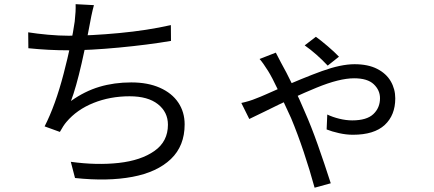

<svg xmlns="http://www.w3.org/2000/svg" viewBox="-20 -806 2040 903"><path d="M409.4 -729.8 403.6 -699.4Q390.4 -623.6 363.9 -508.1Q337.4 -392.6 313.8 -331Q378.2 -377 447.6 -397.7Q517 -418.4 597.4 -418.4Q675.2 -418.4 731.9 -393.3Q788.6 -368.2 818.5 -323.6Q848.4 -279 848.4 -221Q848.4 -119.8 783.7 -58Q719 3.8 603 25.7Q487 47.6 332.8 31.2L313 -45Q434.8 -28.2 538.8 -39.8Q642.8 -51.4 706.3 -96Q769.8 -140.6 769.8 -219.4Q769.8 -278.8 722.7 -316Q675.6 -353.2 589.6 -353.2Q498.2 -353.2 419.9 -321.9Q341.6 -290.6 292.4 -232.4Q278 -215.6 261.6 -185.6L189.8 -211.6Q240.8 -311.4 279.3 -459.5Q317.8 -607.6 331.4 -705Q337 -754.2 335.6 -786.4L421.8 -781.8Q415.6 -759.6 409.4 -729.8ZM301.6 -638Q407.8 -638 540.6 -650.5Q673.4 -663 783.6 -688L784.2 -613.6Q674.8 -595 538.9 -582.2Q403 -569.4 302.6 -569.4Q207.8 -569.4 113.4 -579.2L112.6 -654Q153.8 -647.4 205.8 -642.7Q257.8 -638 301.6 -638Z M1413 -592.6 1465.6 -633Q1487.6 -617.4 1520.8 -589.1Q1554 -560.8 1574.2 -539.4L1521.2 -497.4Q1468.4 -553.6 1413 -592.6ZM1301.4 -511.8Q1324.4 -471.4 1357.8 -402.7Q1391.2 -334 1413.6 -280Q1443.2 -213.6 1474.6 -125Q1506 -36.4 1535.6 56L1459.6 76.8Q1437.2 -5.4 1408.5 -91.1Q1379.8 -176.8 1349 -250.6Q1319.6 -315.6 1289.3 -379.6Q1259 -443.6 1240.8 -472.4Q1217 -510.6 1200.8 -528.6L1277.2 -558.4Q1289.6 -535.2 1301.4 -511.8ZM1184.4 -343Q1205.4 -350.8 1229.7 -361.7Q1254 -372.6 1281.6 -384.6Q1405.4 -439.6 1494.4 -471.8Q1583.4 -504 1647.4 -504Q1710.8 -504 1753.6 -482.2Q1796.4 -460.4 1817.7 -423.8Q1839 -387.2 1839 -343.4Q1839 -264.2 1789.3 -218.2Q1739.6 -172.2 1639.8 -172.2Q1608.4 -172.2 1574.4 -179.8Q1540.4 -187.4 1516.2 -197.2L1519.2 -267.4Q1544 -255.4 1575.7 -247.6Q1607.4 -239.8 1636.6 -239.8Q1704.8 -239.8 1736 -269.4Q1767.2 -299 1767.2 -344Q1767.2 -382 1737.7 -409.9Q1708.2 -437.8 1645.4 -437.8Q1576.2 -437.8 1468.4 -393.5Q1360.6 -349.2 1226 -282Q1189.6 -264.4 1152.4 -246.4L1115 -321.8Q1153.8 -330 1184.4 -343Z"/></svg>

Font: 寒蝉端黑体 Light
Style: Regular
Weight: 300
Designer: ChillDuanSans {Warren2060}; 
Source Han Sans {Ryoko NISHIZUKA 西塚涼子 (kana, bopomofo & ideographs); Paul D. Hunt (Latin, G
Foundry: ChillType&Adobe
Version: Version 1.300;Glyphs 3.3 (3306)